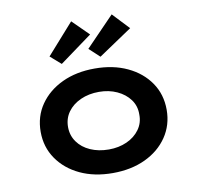

<svg xmlns="http://www.w3.org/2000/svg" viewBox="-87 -893 1030 995"><g transform="rotate(-10 428.0 -396.0)"><path d="M428 10Q331 10 256.5 -25Q182 -60 139 -122.5Q96 -185 96 -265Q96 -346 139 -408Q182 -470 256.5 -505Q331 -540 428 -540Q525 -540 599.5 -505Q674 -470 716.5 -408Q759 -346 759 -265Q759 -185 716.5 -122.5Q674 -60 599.5 -25Q525 10 428 10ZM429 -114Q481 -114 523.5 -133Q566 -152 591 -186.5Q616 -221 615 -265Q616 -310 591 -344Q566 -378 523.5 -397.5Q481 -417 429 -417Q375 -417 332 -397.5Q289 -378 264.5 -344Q240 -310 240 -265Q240 -221 264.5 -186.5Q289 -152 332 -133Q375 -114 429 -114ZM469 -595 414 -646 564 -801 646 -714ZM265 -593 209 -642 351 -802 436 -718Z"/></g></svg>

Font: Lexend Mega SemiBold
Style: Regular
Weight: 600
Designer: Bonnie Shaver-Troup, Thomas Jockin
Foundry: Lexend
Version: Version 1.007